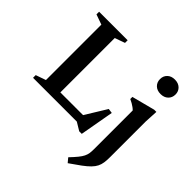

<svg xmlns="http://www.w3.org/2000/svg" viewBox="-240 -923 1389 1389"><g transform="rotate(45 454.0 -229.0)"><path d="M575.5 37.5H549.5L487.5 0H181L181.5 -65H525.5L471 -40L586.5 -228L622 -223ZM254 -621.5V0H39.5V-27.5L117 -54.5V-621.5L39.5 -649V-676H331.5V-649ZM774.5 -569Q738.5 -569 717 -589.8Q695.5 -610.5 695.5 -643.5Q695.5 -675.5 717 -696.2Q738.5 -717 774.5 -717Q810.5 -717 832.2 -696.2Q854 -675.5 854 -643.5Q854 -610.5 832.2 -589.8Q810.5 -569 774.5 -569ZM716.5 -342.5Q710 -350 698.8 -358.2Q687.5 -366.5 673.8 -374.5Q660 -382.5 645.5 -389V-410.5L822.5 -456.5H845L839.5 -353V11.5Q839.5 44 836 68.2Q832.5 92.5 822.2 113Q812 133.5 791.8 154.2Q771.5 175 737.8 200Q704 225 653.5 259.5L626 226.5Q657 194 675.2 171.5Q693.5 149 702.2 131.2Q711 113.5 713.8 95.2Q716.5 77 716.5 52Z"/></g></svg>

Font: Newsreader 16pt SemiBold
Style: Regular
Weight: 600
Designer: Hugues Gentile
Foundry: Production Type
Version: Version 1.003